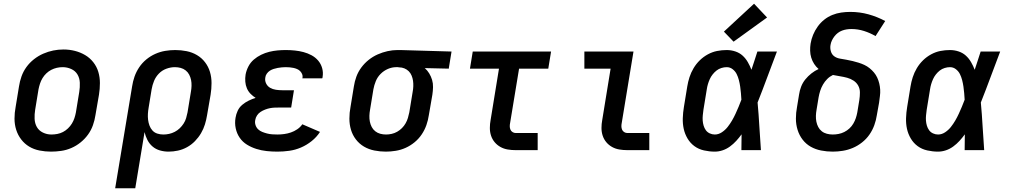

<svg xmlns="http://www.w3.org/2000/svg" viewBox="-20 -807 5440 1032"><path d="M254 8Q223 8 192.5 2Q162 -4 137 -19Q112 -34 94 -57.5Q76 -81 67 -109.5Q58 -138 58 -169.5Q58 -201 64 -232L82 -342Q86 -369 95.5 -396Q105 -423 122 -446.5Q139 -470 162.5 -488.5Q186 -507 212.5 -518.5Q239 -530 266 -535.5Q293 -541 321 -541Q353 -541 382.5 -533.5Q412 -526 437.5 -511Q463 -496 481.5 -472.5Q500 -449 508.5 -420.5Q517 -392 517 -360.5Q517 -329 512 -298L493 -188Q489 -161 479.5 -134Q470 -107 453 -83.5Q436 -60 413 -41.5Q390 -23 363.5 -11.5Q337 0 309 4Q281 8 254 8ZM256 -84Q272 -84 288 -87Q304 -90 318.5 -97.5Q333 -105 345.5 -117Q358 -129 366.5 -143Q375 -157 380 -172Q385 -187 388 -203L406 -313Q410 -338 409 -362.5Q408 -387 396.5 -406.5Q385 -426 363 -436Q341 -446 317 -446Q301 -446 285.5 -442.5Q270 -439 255.5 -431.5Q241 -424 229 -412.5Q217 -401 208.5 -387Q200 -373 195 -357.5Q190 -342 187 -327L169 -217Q165 -193 166 -168.5Q167 -144 178 -124.5Q189 -105 210.5 -94.5Q232 -84 256 -84Q256 -84 256 -84Q256 -84 256 -84Z M599 205 690 -342Q694 -369 703 -395Q712 -421 728 -445Q744 -469 766.5 -487.5Q789 -506 815 -517.5Q841 -529 868 -533.5Q895 -538 922 -538Q953 -538 983 -532Q1013 -526 1038.5 -511Q1064 -496 1082 -472.5Q1100 -449 1108.5 -420.5Q1117 -392 1117 -360.5Q1117 -329 1112 -298L1093 -188Q1089 -163 1081.5 -138.5Q1074 -114 1060.5 -91Q1047 -68 1028 -48.5Q1009 -29 985.5 -16Q962 -3 936.5 2.5Q911 8 886 8Q862 8 839.5 1.5Q817 -5 800 -19.5Q783 -34 772.5 -54.5Q762 -75 757 -97L707 205ZM858 -84Q874 -84 889.5 -87.5Q905 -91 919.5 -98.5Q934 -106 946 -117.5Q958 -129 967 -143Q976 -157 980.5 -172.5Q985 -188 988 -203L1006 -313Q1009 -329 1009.5 -345.5Q1010 -362 1007 -377Q1004 -392 997 -405.5Q990 -419 978 -428.5Q966 -438 951 -442Q936 -446 920 -446Q897 -446 874 -437.5Q851 -429 834 -411.5Q817 -394 808 -372Q799 -350 795 -327L779 -229Q776 -212 775 -195.5Q774 -179 776 -163Q778 -147 783.5 -132Q789 -117 799.5 -105.5Q810 -94 825.5 -89Q841 -84 858 -84Z M1471 8Q1442 8 1413.5 5Q1385 2 1358 -6.5Q1331 -15 1307.5 -29.5Q1284 -44 1268.5 -66.5Q1253 -89 1247 -117Q1241 -145 1246 -174Q1249 -193 1257.5 -211.5Q1266 -230 1282 -243.5Q1298 -257 1316.5 -266Q1335 -275 1354 -281Q1339 -290 1326.5 -303Q1314 -316 1307 -332.5Q1300 -349 1298.5 -368Q1297 -387 1300 -406Q1304 -428 1315 -449.5Q1326 -471 1344 -486.5Q1362 -502 1383.5 -512.5Q1405 -523 1427.5 -528.5Q1450 -534 1472 -536Q1494 -538 1516 -538Q1541 -538 1565 -535.5Q1589 -533 1611.5 -527Q1634 -521 1654.5 -510Q1675 -499 1690 -481.5Q1705 -464 1711.5 -441Q1718 -418 1714 -394Q1714 -392 1713.5 -390Q1713 -388 1712 -386H1605Q1605 -387 1605.5 -387.5Q1606 -388 1606 -389Q1608 -399 1604 -408.5Q1600 -418 1593 -425Q1586 -432 1576.5 -436Q1567 -440 1557.5 -442Q1548 -444 1537.5 -445Q1527 -446 1516 -446Q1506 -446 1495 -445Q1484 -444 1473 -442Q1462 -440 1451 -436.5Q1440 -433 1430.5 -427Q1421 -421 1414 -411Q1407 -401 1406 -390Q1403 -373 1410.5 -358Q1418 -343 1432 -335Q1446 -327 1463 -324.5Q1480 -322 1497 -322H1560L1545 -229H1482Q1469 -229 1456 -228.5Q1443 -228 1430.5 -225.5Q1418 -223 1405 -218Q1392 -213 1380.5 -205.5Q1369 -198 1361.5 -186.5Q1354 -175 1352 -162Q1349 -148 1353.5 -134.5Q1358 -121 1367.5 -112Q1377 -103 1389.5 -98Q1402 -93 1415.5 -89.5Q1429 -86 1443 -85Q1457 -84 1471 -84Q1489 -84 1507.5 -86.5Q1526 -89 1543.5 -95Q1561 -101 1577.5 -112Q1594 -123 1605 -139L1700 -98Q1682 -70 1655 -48.5Q1628 -27 1597.5 -14Q1567 -1 1535 3.5Q1503 8 1471 8Z M2054 8Q2023 8 1992.5 2Q1962 -4 1936.5 -19Q1911 -34 1893 -57.5Q1875 -81 1866.5 -109.5Q1858 -138 1858 -169.5Q1858 -201 1864 -232L1882 -342Q1886 -369 1895.5 -395Q1905 -421 1922 -444Q1939 -467 1961.5 -485Q1984 -503 2010 -514.5Q2036 -526 2063 -532Q2090 -538 2116 -538Q2120 -538 2124.5 -538Q2129 -538 2133 -538L2407 -530L2392 -438L2263 -441Q2277 -429 2287 -412.5Q2297 -396 2302.5 -377.5Q2308 -359 2307.5 -338.5Q2307 -318 2304 -298L2285 -188Q2281 -161 2272 -135Q2263 -109 2247 -85Q2231 -61 2208.5 -42.5Q2186 -24 2160.5 -12.5Q2135 -1 2107.5 3.5Q2080 8 2054 8ZM2055 -84Q2070 -84 2085.5 -87.5Q2101 -91 2115 -99Q2129 -107 2140.5 -118.5Q2152 -130 2160 -144Q2168 -158 2172.5 -173Q2177 -188 2180 -203L2198 -313Q2201 -328 2201.5 -343.5Q2202 -359 2200 -373Q2198 -387 2192.5 -400.5Q2187 -414 2177 -424Q2167 -434 2153.5 -439.5Q2140 -445 2125 -445L2118 -446Q2116 -446 2114 -446Q2112 -446 2110 -446Q2087 -446 2065 -436.5Q2043 -427 2026 -410Q2009 -393 2000 -371Q1991 -349 1987 -327L1969 -217Q1966 -201 1965.5 -184.5Q1965 -168 1968 -153Q1971 -138 1978 -124.5Q1985 -111 1997 -101.5Q2009 -92 2024 -88Q2039 -84 2055 -84Z M2752 0Q2730 0 2709 -3.5Q2688 -7 2670 -17Q2652 -27 2639 -42.5Q2626 -58 2619.5 -77.5Q2613 -97 2613 -119Q2613 -141 2617 -162L2662 -438H2506L2521 -530H2942L2927 -438H2770L2722 -147Q2720 -138 2720 -128.5Q2720 -119 2723.5 -110.5Q2727 -102 2735 -97Q2743 -92 2752 -92H2870V0Z M3352 0Q3330 0 3309 -3.5Q3288 -7 3270 -17Q3252 -27 3239 -42.5Q3226 -58 3219.5 -77.5Q3213 -97 3213 -119Q3213 -141 3217 -162L3262 -438H3121V-530H3385L3322 -147Q3320 -138 3320 -128.5Q3320 -119 3323.5 -110.5Q3327 -102 3335 -97Q3343 -92 3352 -92H3470V0Z M3822 8Q3793 8 3764 1.5Q3735 -5 3712.5 -21.5Q3690 -38 3675.5 -62.5Q3661 -87 3655 -114.5Q3649 -142 3650 -172Q3651 -202 3656 -232L3674 -342Q3678 -367 3686 -392Q3694 -417 3708 -440.5Q3722 -464 3741.5 -483Q3761 -502 3785 -515Q3809 -528 3834.5 -533Q3860 -538 3886 -538Q3910 -538 3932.5 -530.5Q3955 -523 3971.5 -508Q3988 -493 3999.5 -473Q4011 -453 4019 -432Q4027 -456 4035 -480.5Q4043 -505 4051 -530H4156Q4130 -462 4104.5 -393Q4079 -324 4052 -256Q4058 -192 4061.5 -128Q4065 -64 4070 0H3965Q3965 -21 3965.5 -42.5Q3966 -64 3966 -85Q3953 -67 3937.5 -50Q3922 -33 3903.5 -19.5Q3885 -6 3864 1Q3843 8 3822 8ZM3822 -84Q3842 -84 3860 -96Q3878 -108 3891 -124.5Q3904 -141 3914.5 -159Q3925 -177 3933.5 -195.5Q3942 -214 3950 -233Q3958 -252 3965 -271Q3964 -289 3962.5 -306.5Q3961 -324 3958.5 -341.5Q3956 -359 3951.5 -376.5Q3947 -394 3939.5 -409Q3932 -424 3918 -435Q3904 -446 3886 -446Q3872 -446 3857.5 -441.5Q3843 -437 3831.5 -428Q3820 -419 3810.5 -407Q3801 -395 3795 -381.5Q3789 -368 3785 -354.5Q3781 -341 3779 -327L3761 -217Q3759 -202 3757.5 -187.5Q3756 -173 3757 -159Q3758 -145 3762 -131.5Q3766 -118 3774 -107Q3782 -96 3795 -90Q3808 -84 3822 -84ZM3923 -583 3871 -637 4033 -787 4103 -713Z M4456 8Q4424 8 4393.5 2Q4363 -4 4337.5 -18.5Q4312 -33 4294 -56.5Q4276 -80 4267 -109Q4258 -138 4258 -169.5Q4258 -201 4264 -232L4275 -299Q4278 -320 4286 -341Q4294 -362 4308.5 -380Q4323 -398 4341.5 -412.5Q4360 -427 4380 -436Q4366 -448 4356 -463.5Q4346 -479 4340.5 -497Q4335 -515 4334.5 -534.5Q4334 -554 4337 -573Q4341 -597 4350.5 -620Q4360 -643 4375 -664Q4390 -685 4410 -701Q4430 -717 4453.5 -726.5Q4477 -736 4501.5 -739.5Q4526 -743 4550 -743Q4601 -743 4648 -730Q4695 -717 4738 -694L4686 -613Q4657 -630 4624 -640.5Q4591 -651 4556 -651Q4543 -651 4530.5 -649Q4518 -647 4506 -642.5Q4494 -638 4483.5 -630Q4473 -622 4465 -611.5Q4457 -601 4451.5 -589.5Q4446 -578 4444 -565Q4441 -548 4446 -531Q4451 -514 4464 -504.5Q4477 -495 4494.5 -492Q4512 -489 4529 -486Q4546 -483 4562.5 -479Q4579 -475 4595 -470Q4611 -465 4626 -458Q4641 -451 4654 -440.5Q4667 -430 4677.5 -417.5Q4688 -405 4695 -390Q4702 -375 4706 -358.5Q4710 -342 4711 -325Q4712 -308 4709.5 -290Q4707 -272 4705 -255L4693 -188Q4689 -161 4679.5 -134.5Q4670 -108 4653.5 -84Q4637 -60 4613.5 -41.5Q4590 -23 4564 -12Q4538 -1 4510.5 3.5Q4483 8 4456 8ZM4456 -84Q4471 -84 4487 -87Q4503 -90 4518 -97.5Q4533 -105 4545.5 -116.5Q4558 -128 4566.5 -142.5Q4575 -157 4580 -172Q4585 -187 4588 -203L4599 -270Q4602 -290 4602 -310Q4602 -330 4593 -346.5Q4584 -363 4568 -373.5Q4552 -384 4533.5 -389Q4515 -394 4495.5 -397Q4476 -400 4457 -404Q4440 -396 4426.5 -382.5Q4413 -369 4403.5 -352.5Q4394 -336 4388.5 -318.5Q4383 -301 4380 -284L4369 -217Q4366 -201 4365.5 -184.5Q4365 -168 4368 -153Q4371 -138 4378 -124.5Q4385 -111 4397 -101.5Q4409 -92 4424.5 -88Q4440 -84 4456 -84Z M5022 8Q4993 8 4964 1.5Q4935 -5 4912.5 -21.5Q4890 -38 4875.5 -62.5Q4861 -87 4855 -114.5Q4849 -142 4850 -172Q4851 -202 4856 -232L4874 -342Q4878 -367 4886 -392Q4894 -417 4908 -440.5Q4922 -464 4941.5 -483Q4961 -502 4985 -515Q5009 -528 5034.5 -533Q5060 -538 5086 -538Q5110 -538 5132.5 -530.5Q5155 -523 5171.5 -508Q5188 -493 5199.5 -473Q5211 -453 5219 -432Q5227 -456 5235 -480.5Q5243 -505 5251 -530H5356Q5330 -462 5304.5 -393Q5279 -324 5252 -256Q5258 -192 5261.5 -128Q5265 -64 5270 0H5165Q5165 -21 5165.5 -42.5Q5166 -64 5166 -85Q5153 -67 5137.5 -50Q5122 -33 5103.5 -19.5Q5085 -6 5064 1Q5043 8 5022 8ZM5022 -84Q5042 -84 5060 -96Q5078 -108 5091 -124.5Q5104 -141 5114.5 -159Q5125 -177 5133.5 -195.5Q5142 -214 5150 -233Q5158 -252 5165 -271Q5164 -289 5162.5 -306.5Q5161 -324 5158.5 -341.5Q5156 -359 5151.5 -376.5Q5147 -394 5139.5 -409Q5132 -424 5118 -435Q5104 -446 5086 -446Q5072 -446 5057.5 -441.5Q5043 -437 5031.5 -428Q5020 -419 5010.5 -407Q5001 -395 4995 -381.5Q4989 -368 4985 -354.5Q4981 -341 4979 -327L4961 -217Q4959 -202 4957.5 -187.5Q4956 -173 4957 -159Q4958 -145 4962 -131.5Q4966 -118 4974 -107Q4982 -96 4995 -90Q5008 -84 5022 -84Z"/></svg>

Font: Iosevka Curly Slab SmBdEx
Style: Italic
Weight: 600
Width: 7
Italic angle: -9°
Monospace: yes
Designer: Belleve Invis
Foundry: Belleve Invis
Version: Version 11.1.0; ttfautohint (v1.8.3)